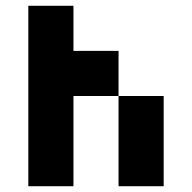

<svg xmlns="http://www.w3.org/2000/svg" viewBox="-20 -645 665 665"><path d="M78.1 0V-625H234.4V-468.8H390.6V-312.5H546.9V0H390.6V-312.5H234.4V0Z"/></svg>

Font: Sorena-Fanum Normal
Style: Regular
Weight: 400
Designer: Mohammad Darvishi
Version: Version 1.000;March 20, 2024;FontCreator 15.0.0.2958 64-bit